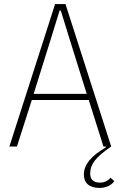

<svg xmlns="http://www.w3.org/2000/svg" viewBox="-20 -718 591 941"><path d="M540 170Q530 185 510.5 194Q491 203 468 203Q431 203 411 186Q391 169 391 137Q391 66 498 5V0H487L415 -228H136L63 0H26L250 -698H301L525 0Q468 39 445 68.5Q422 98 422 131Q422 177 470 177Q502 177 522 153ZM320 -530 278 -666H272L230 -530L145 -258H405Z"/></svg>

Font: IBM Plex Sans Cond ExtLt
Style: Regular
Weight: 200
Width: 3
Designer: Mike Abbink, Paul van der Laan, Pieter van Rosmalen
Foundry: Bold Monday
Version: Version 1.3